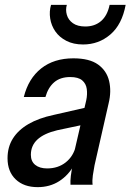

<svg xmlns="http://www.w3.org/2000/svg" viewBox="-20 -760 537 790"><path d="M270 0Q269 -15 271.5 -36.5Q274 -58 280 -84L274 -85L335 -348Q340 -372 337 -394Q334 -416 318 -429.5Q302 -443 269 -443Q228 -443 203 -421.5Q178 -400 167 -361H78Q97 -437 149.5 -478.5Q202 -520 282 -520Q348 -520 383.5 -494.5Q419 -469 429 -426.5Q439 -384 427 -335L369 -80Q365 -60 362 -38.5Q359 -17 361 0ZM135 10Q78 10 44.5 -22Q11 -54 11 -109Q11 -155 33 -190Q55 -225 97 -249.5Q139 -274 200 -287L349 -321L333 -249L215 -224Q161 -211 134 -186Q107 -161 107 -123Q107 -96 125 -81.5Q143 -67 174 -67Q219 -67 250.5 -92Q282 -117 292 -159L287 -84Q262 -39 223.5 -14.5Q185 10 135 10ZM322 -577Q282 -577 253 -592Q224 -607 207.5 -631Q191 -655 186.5 -684Q182 -713 190 -740H255Q249 -720 255 -699Q261 -678 280 -664.5Q299 -651 331 -651Q370 -651 396 -673.5Q422 -696 431 -740H497Q482 -659 434 -618Q386 -577 322 -577Z"/></svg>

Font: Instrument Sans SemiCondensed Medium
Style: Italic
Weight: 500
Width: 4
Italic angle: -13°
Designer: Rodrigo Fuenzalida
Foundry: fragTYPE
Version: Version 1.000;gftools[0.9.28]